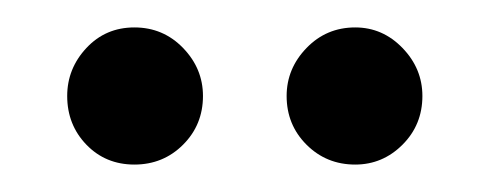

<svg xmlns="http://www.w3.org/2000/svg" viewBox="-20 -691 356 140"><path d="M239 -571Q218 -571 203.5 -585.5Q189 -600 189 -621Q189 -641 203.5 -656Q218 -671 239 -671Q259 -671 273.5 -656Q288 -641 288 -621Q288 -600 273.5 -585.5Q259 -571 239 -571ZM78 -571Q57 -571 43 -585.5Q29 -600 29 -621Q29 -641 43 -656Q57 -671 78 -671Q99 -671 113.5 -656Q128 -641 128 -621Q128 -600 113.5 -585.5Q99 -571 78 -571Z"/></svg>

Font: DM Sans 20pt
Style: Regular
Weight: 400
Version: Version 4.004;gftools[0.9.30]